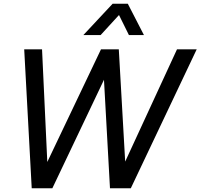

<svg xmlns="http://www.w3.org/2000/svg" viewBox="-20 -1003 1068 1023"><path d="M424 -816 580 -983H661L747 -816H667L614 -923L516 -816ZM149 0 109 -740H204L232 -140L518 -740H613L647 -142L923 -740H1028L677 0H566L534 -578L259 0Z"/></svg>

Font: Be Vietnam Pro
Style: Italic
Weight: 400
Italic angle: -12°
Designer: Lam Bao, Tony Le, Vietanh Nguyen
Foundry: Yellow Type Foundry
Version: Version 1.002; ttfautohint (v1.8.3)